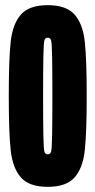

<svg xmlns="http://www.w3.org/2000/svg" viewBox="-20 -716 370 744"><path d="M14 -344Q14 -487 21.5 -555Q29 -623 61 -659.5Q93 -696 165 -696Q237 -696 269 -659.5Q301 -623 308.5 -555Q316 -487 316 -344Q316 -201 308.5 -133Q301 -65 269 -28.5Q237 8 165 8Q93 8 61 -28.5Q29 -65 21.5 -133Q14 -201 14 -344ZM183 -344Q183 -439 182 -494Q181 -549 178 -559.5Q175 -570 165 -570Q155 -570 152 -559.5Q149 -549 148 -494Q147 -439 147 -344Q147 -249 148 -194Q149 -139 152 -128.5Q155 -118 165 -118Q175 -118 178 -128.5Q181 -139 182 -194Q183 -249 183 -344Z"/></svg>

Font: Saira Ultra Condensed Black
Style: Regular
Weight: 900
Width: 1
Designer: Hector Gatti with collaboration of the Omnibus-Type team
Foundry: Omnibus-Type
Version: Version 1.001; ttfautohint (v1.8)